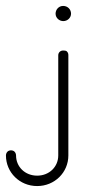

<svg xmlns="http://www.w3.org/2000/svg" viewBox="-39 -396 307 646"><path d="M173 -376C159 -376 148 -364 148 -350C148 -336 160 -325 174 -325C188 -325 200 -336 200 -350C200 -365 188 -376 174 -376ZM173 -226C164 -226 157 -219 157 -210V127C157 165 127 195 86 195C45 195 15 165 15 127C15 121 12 115 7 112C1 109 -5 109 -11 112C-16 115 -19 121 -19 127C-19 184 27 230 86 230C145 230 191 184 191 127V-210C191 -215 190 -219 186 -223C184 -225 180 -226 176 -226Z"/></svg>

Font: LetsTrace
Style: basic
Weight: 500
Version: Version 002.000